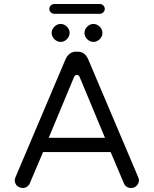

<svg xmlns="http://www.w3.org/2000/svg" viewBox="-20 -940 769 960"><path d="M251 -871.1H479.5Q489.3 -871.1 496.6 -878.4Q503.9 -885.7 503.9 -895.5Q503.9 -905.3 496.6 -912.6Q489.3 -919.9 479.5 -919.9H251Q241.2 -919.9 233.9 -912.6Q226.6 -905.3 226.6 -895.5Q226.6 -885.7 233.9 -878.4Q241.2 -871.1 251 -871.1ZM252 -744.1Q265.6 -730.5 283.2 -730.5Q300.8 -730.5 314.5 -744.1Q328.1 -757.8 328.1 -775.4Q328.1 -793 314.5 -806.6Q300.8 -820.3 283.2 -820.3Q265.6 -820.3 252 -806.6Q238.3 -793 238.3 -775.4Q238.3 -757.8 252 -744.1ZM416 -744.1Q429.7 -730.5 447.3 -730.5Q464.8 -730.5 478.5 -744.1Q492.2 -757.8 492.2 -775.4Q492.2 -793 478.5 -806.6Q464.8 -820.3 447.3 -820.3Q429.7 -820.3 416 -806.6Q402.3 -793 402.3 -775.4Q402.3 -757.8 416 -744.1ZM195.3 -179.7H533.2L598.6 -25.4Q603.5 -12.7 613.3 -6.3Q623 0 633.8 0Q644.5 0 650.4 -2.9Q658.2 -5.9 663.1 -11.7Q674.8 -23.4 674.8 -39.1Q674.8 -44.9 669.9 -56.6L420.9 -643.6Q404.3 -681.6 369.1 -681.6H359.4Q337.9 -681.6 322.3 -666Q313.5 -657.2 307.6 -643.6L58.6 -56.6Q53.7 -44.9 53.7 -39.1Q53.7 -22.5 65.4 -10.7Q77.1 -1 92.8 0Q110.4 0 121.1 -11.7Q127 -16.6 129.9 -25.4ZM350.6 -555.7Q352.5 -559.6 356 -562.5Q359.4 -565.4 363.3 -565.4Q369.1 -565.4 372.6 -562.5Q376 -559.6 377.9 -555.7L504.9 -251H223.6Z"/></svg>

Font: FakePearl
Style: Light
Weight: 350
Version: Version 1.2